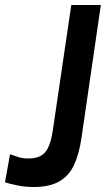

<svg xmlns="http://www.w3.org/2000/svg" viewBox="-20 -743 430 773"><path d="M114 10Q79.5 10 46.5 2.8Q13.5 -4.5 0 -9L20.5 -122Q34.5 -117.5 52.2 -111.2Q70 -105 94.5 -105Q142.5 -105 163.5 -132Q184.5 -159 193 -220.5L267 -723H386L308 -187.5Q298.5 -123 278.2 -79.2Q258 -35.5 219 -12.8Q180 10 114 10Z"/></svg>

Font: Public Sans Thin SemiBold
Style: Italic
Weight: 600
Italic angle: -8°
Version: Version 2.001